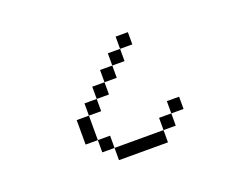

<svg xmlns="http://www.w3.org/2000/svg" viewBox="-92 -805 1183 921"><g transform="rotate(-20 500.0 -344.0)"><path d="M750 -187.5V-250H687.5V-187.5H625V-125H375V-62.5H625V-125H687.5V-187.5ZM625 -562.5V-625H562.5V-562.5H500V-500H437.5V-437.5H375V-375H312.5V-312.5H250Q250 -312.5 250 -187.5H312.5V-125H375V-187.5H312.5Q312.5 -187.5 312.5 -312.5H375V-375H437.5V-437.5H500V-500H562.5V-562.5Z"/></g></svg>

Font: BFUnifontExMono
Style: Regular
Weight: 500
Version: Version 15.0.06